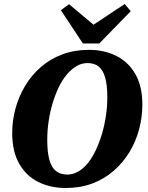

<svg xmlns="http://www.w3.org/2000/svg" viewBox="-20 -921 739 959"><path d="M309 18Q232 18 171.5 -12Q111 -42 76 -103Q41 -164 41 -257Q41 -319 57.5 -379.5Q74 -440 106 -493Q138 -546 184.5 -586.5Q231 -627 291.5 -649.5Q352 -672 424 -672Q502 -672 562.5 -641Q623 -610 657 -549.5Q691 -489 691 -399Q691 -335 674.5 -274Q658 -213 626 -160.5Q594 -108 547.5 -67.5Q501 -27 441 -4.5Q381 18 309 18ZM316 -49Q344 -49 370.5 -64Q397 -79 419 -106.5Q441 -134 458.5 -171Q476 -208 489 -251.5Q502 -295 509 -342Q516 -389 516 -436Q516 -497 505 -534.5Q494 -572 472.5 -589Q451 -606 417 -606Q388 -606 362.5 -591Q337 -576 314 -549Q291 -522 273.5 -485.5Q256 -449 243 -406Q230 -363 223 -316Q216 -269 216 -222Q216 -160 227 -121.5Q238 -83 260.5 -66Q283 -49 316 -49ZM325 -900 481 -769H404L603 -901L633 -865L476 -704H394L284 -870Z"/></svg>

Font: Source Serif 4 ExtraBold
Style: Italic
Weight: 800
Italic angle: -12°
Designer: Frank Grießhammer
Foundry: Adobe Systems Incorporated
Version: Version 4.004;hotconv 1.0.116;makeotfexe 2.5.65601